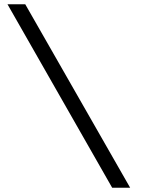

<svg xmlns="http://www.w3.org/2000/svg" viewBox="-20 -706 657 897"><path d="M504 171 15 -686H98L588 171Z"/></svg>

Font: Chivo Medium
Style: Regular
Weight: 500
Designer: Hector Gatti
Foundry: Omnibus-Type
Version: Version 2.002